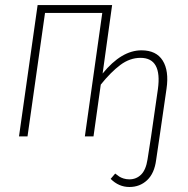

<svg xmlns="http://www.w3.org/2000/svg" viewBox="-20 -540 743 760"><path d="M540 -340.8Q598.6 -340.8 624 -300.3Q649.4 -259.8 639.2 -189L611.8 0L598.1 92.8Q591.3 146 562.5 173.1Q533.7 200.2 492.2 200.2Q450.2 200.2 418 168L436 147Q445.8 154.8 452.1 158.9Q458.5 163.1 469 166.5Q479.5 169.9 492.2 169.9Q519.5 169.9 538.6 151.1Q557.6 132.3 564 90.8L578.1 0L605 -187Q622.1 -311 536.1 -311Q494.1 -311 456.5 -283Q418.9 -254.9 378.9 -205.1L350.1 0H315.9L384.8 -488.8H158.2L88.9 0H55.2L128.9 -520H423.8L386.2 -249Q460.9 -340.8 540 -340.8Z"/></svg>

Font: Fira Sans Compressed UltraLight
Style: Italic
Weight: 200
Width: 3
Italic angle: -8°
Designer: Carrois Corporate & Edenspiekermann AG
Foundry: Carrois Corporate GbR & Edenspiekermann AG
Version: Version 4.203;PS 004.203;hotconv 1.0.88;makeotf.lib2.5.64775